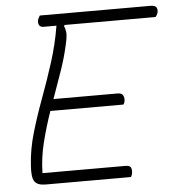

<svg xmlns="http://www.w3.org/2000/svg" viewBox="-51 -748 734 796"><g transform="rotate(-5 316.0 -350.0)"><path d="M107 0Q73 0 61 -17.5Q49 -35 53 -85Q57 -151 77 -219Q97 -287 123 -357Q149 -427 172.5 -500.5Q196 -574 209 -652H155Q141 -652 136.5 -662Q132 -672 136 -685Q138 -690 140 -693.5Q142 -697 144 -700H604Q624 -700 629 -691Q634 -682 631 -669Q628 -659 621 -652H243L240 -647Q245 -638 247 -622.5Q249 -607 241 -572Q229 -517 209.5 -461.5Q190 -406 170 -350H437Q455 -350 460 -339Q465 -328 463 -317Q462 -308 457 -302H153Q131 -239 115 -175Q99 -111 98 -48H442Q461 -48 465.5 -39.5Q470 -31 468 -16Q467 -8 462 0Z"/></g></svg>

Font: Recursive Mn Csl St Lt
Style: Italic
Weight: 300
Italic angle: -15°
Monospace: yes
Version: Version 1.079;hotconv 1.0.112;makeotfexe 2.5.65598; ttfautoh